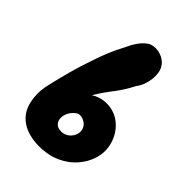

<svg xmlns="http://www.w3.org/2000/svg" viewBox="-212 -815 910 910"><g transform="rotate(45 243.5 -360.0)"><path d="M458 -206.1C458 -271.5 418 -338.9 354.5 -362.3C311.5 -377.9 262.7 -372.1 226.6 -348.6C245.1 -378.9 265.6 -409.2 288.1 -437.5C310.5 -466.8 329.1 -497.1 344.7 -528.3C377 -567.4 387.7 -647.5 359.4 -682.6C337.9 -716.8 271.5 -735.4 235.4 -704.1C212.9 -685.5 194.3 -659.2 178.7 -624C169.9 -607.4 162.1 -589.8 153.3 -573.2C136.7 -537.1 123 -500 110.4 -461.9C84 -387.7 65.4 -314.5 46.9 -235.4C42 -214.8 39.1 -193.4 39.1 -172.9C39.1 -155.3 41 -137.7 44.9 -120.1C59.6 -50.8 111.3 -13.7 178.7 -2.9C192.4 -1 207 0 221.7 0C241.2 0 260.7 -2 280.3 -5.9C314.5 -12.7 345.7 -27.3 374 -47.9C421.9 -84 458 -143.6 458 -206.1ZM297.9 -222.7C334 -180.7 289.1 -109.4 226.6 -126C182.6 -141.6 191.4 -209 240.2 -239.3C259.8 -247.1 283.2 -237.3 297.9 -222.7Z"/></g></svg>

Font: Day Care
Style: Regular
Weight: 400
Designer: Noponies
Version: Version 1.000;PS 001.000;hotconv 1.0.88;makeotf.lib2.5.64775